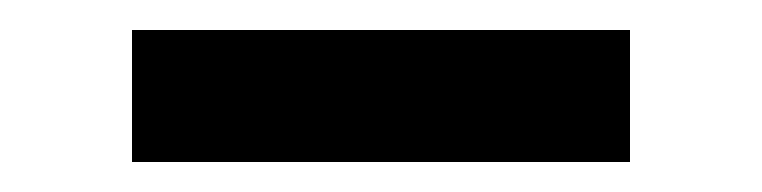

<svg xmlns="http://www.w3.org/2000/svg" viewBox="-20 -396 508 128"><path d="M68 -376H400V-288H68Z"/></svg>

Font: Kufam
Style: Regular
Weight: 400
Designer: Wael Morcos, Artur Schmal
Foundry: Original Type
Version: Version 1.301; ttfautohint (v1.8.3)